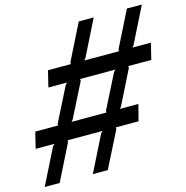

<svg xmlns="http://www.w3.org/2000/svg" viewBox="-116 -919 995 1029"><g transform="rotate(-15 381.0 -405.0)"><path d="M525 -500 535 -510H339L340 -500L244 -310L235 -300H429V-310ZM756 -600 734 -510H606L607 -500L512 -310L503 -300H606L583 -210H457V-200L356 0H273L373 -200L384 -210H189V-200L89 0H6L106 -200L117 -210H12L34 -300H161V-310L257 -500L267 -510H163L185 -600H312V-610L412 -810H495L395 -610L386 -600H579V-610L679 -810H762L662 -610L653 -600Z"/></g></svg>

Font: Sinkin Sans 400 Italic
Style: Italic
Weight: 400
Italic angle: -112°
Designer: Keith Bates
Foundry: K-Type
Version: Sinkin Sans (version 1.0)  by Keith Bates   •   © 2014   www